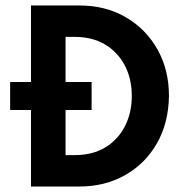

<svg xmlns="http://www.w3.org/2000/svg" viewBox="-20 -680 670 700"><path d="M270 0H93V-279H17V-381H93V-660H270Q365 -660 438.5 -617.2Q512 -574.5 554 -500Q596 -425.5 596 -330Q594.5 -231.5 552.2 -157.5Q510 -83.5 436.5 -41.8Q363 0 270 0ZM252.5 -114.5Q318 -114.5 364.5 -143Q411 -171.5 435.8 -220.5Q460.5 -269.5 460.5 -330Q460.5 -392.5 435.2 -441Q410 -489.5 363.5 -517.5Q317 -545.5 252.5 -545.5H219V-381H314V-279H219V-114.5Z"/></svg>

Font: Lucymar Sans SemiBold
Style: Regular
Weight: 600
Foundry: The League of Moveable Type (original font) / Main changes by Cristiano Sobral with portions from Mirco Monsees
Version: Version 2.001;August 30, 2020;FontCreator 13.0.0.2681 64-bit